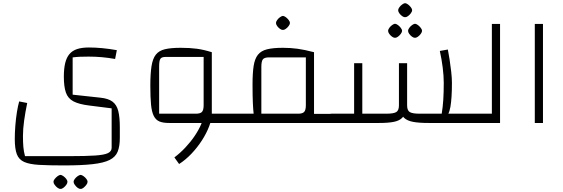

<svg xmlns="http://www.w3.org/2000/svg" viewBox="-20 -782 3583 1221"><path d="M493 419Q484 420 474 412.5Q464 405 456 394Q448 383 448 374Q448 366 455.5 356Q463 346 473.5 338.5Q484 331 493 330Q501 331 511.5 338.5Q522 346 529.5 356Q537 366 537 374Q537 383 529 393.5Q521 404 511 412Q501 420 493 419ZM365 419Q357 420 346.5 412.5Q336 405 328 394Q320 383 320 374Q320 366 328 356Q336 346 346 338.5Q356 331 365 330Q373 331 383.5 338.5Q394 346 401.5 356Q409 366 409 374Q409 383 401.5 393.5Q394 404 383.5 412Q373 420 365 419ZM385 270Q290 270 229 266.5Q168 263 134 248Q100 233 87 198.5Q74 164 74 102Q74 62 77.5 17Q81 -28 87.5 -68.5Q94 -109 102 -137L153 -127Q141 -69 133.5 -15.5Q126 38 126 83Q126 123 128.5 152Q131 181 139 211H422Q527 211 585.5 207Q644 203 667 191.5Q690 180 690 158V-93L547 -111Q482 -119 447 -137.5Q412 -156 399 -193.5Q386 -231 386 -295Q386 -345 394.5 -380.5Q403 -416 421.5 -438Q440 -460 470.5 -470Q501 -480 545 -480Q627 -480 723 -463L712 -407Q667 -415 626.5 -418.5Q586 -422 543 -422Q512 -422 488.5 -421Q465 -420 442 -417V-180L617 -161Q668 -156 695 -136Q722 -116 732 -76.5Q742 -37 742 27V95Q742 148 728.5 182Q715 216 677.5 235Q640 254 569 262Q498 270 385 270Z M1311 0V-59H1447V0ZM1055 0Q1017 0 994 -9.5Q971 -19 958 -44.5Q945 -70 940.5 -116.5Q936 -163 936 -237Q936 -313 943.5 -361Q951 -409 971 -434.5Q991 -460 1029 -469Q1067 -478 1129 -478Q1188 -478 1232 -472Q1276 -466 1327 -450V-59L1308 0ZM1119 261 1089 219Q1125 192 1158.5 156.5Q1192 121 1218 82.5Q1244 44 1259.5 7.5Q1275 -29 1275 -59H1327Q1327 -23 1310 21.5Q1293 66 1264 111Q1235 156 1197.5 195.5Q1160 235 1119 261ZM992 -59H1226Q1254 -59 1264.5 -70.5Q1275 -82 1275 -113V-420H1033Q1008 -420 1000 -408Q992 -396 992 -359ZM1447 0V-59Q1460 -59 1463.5 -51Q1467 -43 1467 -29Q1467 -16 1463.5 -8Q1460 0 1447 0Z M1977 0V-58H2088V0ZM1447 0V-59H1593Q1590 -84 1588 -127.5Q1586 -171 1586 -246Q1586 -317 1593 -362.5Q1600 -408 1620 -433.5Q1640 -459 1678.5 -468.5Q1717 -478 1779 -478Q1827 -478 1871.5 -472Q1916 -466 1977 -450V0ZM1642 -59H1877Q1904 -59 1914.5 -70.5Q1925 -82 1925 -113V-417H1690Q1662 -417 1652 -405Q1642 -393 1642 -356ZM1447 0Q1434 0 1430.5 -8Q1427 -16 1427 -29Q1427 -43 1430.5 -51Q1434 -59 1447 -59ZM2088 0V-59Q2101 -59 2104.5 -51Q2108 -43 2108 -29Q2108 -16 2104.5 -8Q2101 0 2088 0ZM1779 -592Q1771 -591 1760.5 -598.5Q1750 -606 1742.5 -616.5Q1735 -627 1735 -636Q1735 -644 1742.5 -654.5Q1750 -665 1760.5 -672.5Q1771 -680 1779 -681Q1788 -680 1798 -672.5Q1808 -665 1816 -654.5Q1824 -644 1824 -636Q1824 -628 1816 -617Q1808 -606 1797.5 -598.5Q1787 -591 1779 -592Z M2707 0 2798 -59H2964V0ZM2704 0Q2644 0 2607 -7Q2570 -14 2550.5 -32Q2531 -50 2524 -82Q2517 -114 2517 -165V-380H2569V-112Q2569 -79 2586.5 -69Q2604 -59 2648 -59H2789Q2796 -101 2799 -147.5Q2802 -194 2802 -255Q2802 -299 2795.5 -351.5Q2789 -404 2777 -458L2828 -467Q2833 -443 2839 -404.5Q2845 -366 2849.5 -325.5Q2854 -285 2854 -256Q2854 -159 2844.5 -103Q2835 -47 2803 -23.5Q2771 0 2704 0ZM2088 0V-59H2232V-380H2284V0ZM2284 0V-59H2437Q2482 -59 2499.5 -69Q2517 -79 2517 -112V-380H2569V-165Q2569 -114 2562 -82Q2555 -50 2537 -32Q2519 -14 2484 -7Q2449 0 2392 0ZM2088 0Q2075 0 2071.5 -8Q2068 -16 2068 -29Q2068 -43 2071.5 -51Q2075 -59 2088 -59ZM2964 0V-59Q2977 -59 2980.5 -51Q2984 -43 2984 -29Q2984 -16 2980.5 -8Q2977 0 2964 0ZM2492 -542Q2484 -541 2473.5 -548.5Q2463 -556 2455.5 -566.5Q2448 -577 2448 -586Q2448 -594 2455.5 -604.5Q2463 -615 2473.5 -622.5Q2484 -630 2492 -631Q2501 -630 2511 -622.5Q2521 -615 2529 -604.5Q2537 -594 2537 -586Q2537 -578 2529 -567Q2521 -556 2510.5 -548.5Q2500 -541 2492 -542ZM2619 -542Q2611 -541 2600.5 -548.5Q2590 -556 2582.5 -566.5Q2575 -577 2575 -586Q2575 -594 2582.5 -604.5Q2590 -615 2600.5 -622.5Q2611 -630 2619 -631Q2628 -630 2638 -622.5Q2648 -615 2656 -604.5Q2664 -594 2664 -586Q2664 -578 2656 -567Q2648 -556 2637.5 -548.5Q2627 -541 2619 -542ZM2556 -673Q2548 -672 2537.5 -679.5Q2527 -687 2519.5 -697.5Q2512 -708 2512 -717Q2512 -725 2519.5 -735.5Q2527 -746 2537.5 -753.5Q2548 -761 2556 -762Q2565 -761 2575 -753.5Q2585 -746 2593 -735.5Q2601 -725 2601 -717Q2601 -709 2593 -698Q2585 -687 2574.5 -679.5Q2564 -672 2556 -673Z M2964 0V-59H3108V-630H3160V0ZM2964 0Q2951 0 2947.5 -8Q2944 -16 2944 -29Q2944 -43 2947.5 -51Q2951 -59 2964 -59Z M3381 0V-630H3433V0Z"/></svg>

Font: Changa ExtraLight
Style: Regular
Weight: 250
Designer: Eduardo Rodriguez Tunni
Foundry: Eduardo Rodriguez Tunni
Version: Version 3.002; ttfautohint (v1.8.2)